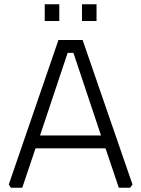

<svg xmlns="http://www.w3.org/2000/svg" viewBox="-20 -877 659 897"><path d="M21 -15 253 -690H366L599 -15L588 0H535L473 -184H146L84 0H31ZM167 -244H452L323 -630H296ZM189 -779V-857H257V-779ZM363 -779V-857H431V-779Z"/></svg>

Font: Oxanium Light
Style: Regular
Weight: 300
Designer: Severin Meyer
Version: Version 1.000